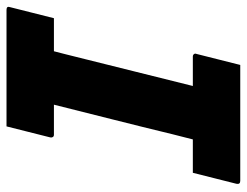

<svg xmlns="http://www.w3.org/2000/svg" viewBox="-102 -638 740 575"><g transform="rotate(-90 267.5 -350.0)"><path d="M361 0H14Q3 0 5 -11Q13 -44 21.5 -76.5Q30 -109 38 -142H138Q142 -158 146.5 -175.5Q151 -193 154 -205Q175 -292 197.5 -381Q220 -470 242 -558H152Q147 -558 145 -561.5Q143 -565 144 -569Q152 -602 160.5 -634.5Q169 -667 177 -700H526Q538 -700 534 -689Q526 -656 517.5 -623.5Q509 -591 501 -558H402Q398 -542 393.5 -525Q389 -508 386 -495Q364 -407 342 -318.5Q320 -230 298 -142H386Q391 -142 393.5 -138.5Q396 -135 394 -131Q386 -98 377.5 -65.5Q369 -33 361 0Z"/></g></svg>

Font: Recursive Sn Lnr St XBd
Style: Italic
Weight: 800
Italic angle: -15°
Version: Version 1.079;hotconv 1.0.112;makeotfexe 2.5.65598; ttfautoh